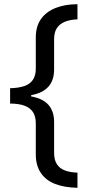

<svg xmlns="http://www.w3.org/2000/svg" viewBox="-20 -734 420 912"><path d="M348 158Q287 157 242.5 140Q198 123 174 87.5Q150 52 150 -1V-148Q150 -182 136 -202.5Q122 -223 95 -232.5Q68 -242 28 -242V-315Q68 -316 95 -325Q122 -334 136 -354.5Q150 -375 150 -408V-556Q150 -609 175 -644Q200 -679 245 -696.5Q290 -714 348 -714V-642Q314 -641 289 -631Q264 -621 250.5 -601Q237 -581 237 -548V-404Q237 -353 210 -322.5Q183 -292 128 -282V-276Q184 -266 210.5 -235.5Q237 -205 237 -154V-7Q237 25 250 45.5Q263 66 288 75.5Q313 85 348 86Z"/></svg>

Font: uguzrati15
Style: Book
Weight: 400
Designer: Jelle Bosma - Monotype Design Team, Universal Thirst
Foundry: Monotype Imaging Inc.
Version: Version 2.106